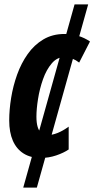

<svg xmlns="http://www.w3.org/2000/svg" viewBox="-20 -710 430 875"><path d="M85.9 145 319.8 -689.9H381.8L147.9 145ZM166 9.8Q119.6 9.8 87.4 -10.5Q55.2 -30.8 38.6 -68.8Q22 -106.9 22 -161.1Q22 -210 30.8 -264.2Q39.6 -318.4 58.1 -370.1Q76.7 -421.9 106.2 -463.6Q135.7 -505.4 177.5 -530.3Q219.2 -555.2 273.9 -555.2Q307.6 -555.2 336.2 -546.6Q364.7 -538.1 390.1 -521L340.8 -424.8Q326.7 -436 309.1 -443.1Q291.5 -450.2 274.9 -450.2Q240.7 -450.2 216.1 -421.4Q191.4 -392.6 176 -348.9Q160.6 -305.2 153.3 -259Q146 -212.9 146 -178.2Q146 -150.4 151.6 -131.6Q157.2 -112.8 168.7 -103.5Q180.2 -94.2 196.8 -94.2Q217.3 -94.2 241.7 -103.8Q266.1 -113.3 293 -132.8V-28.8Q270 -13.2 236.1 -1.7Q202.1 9.8 166 9.8Z"/></svg>

Font: Open Sans Condensed
Style: Italic
Weight: 400
Width: 3
Italic angle: -12°
Designer: Monotype Design Team
Foundry: Monotype Imaging Inc.
Version: Version 3.000